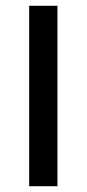

<svg xmlns="http://www.w3.org/2000/svg" viewBox="-20 -645 300 665"><path d="M81 0V-625H179V0Z"/></svg>

Font: Changa ExtraLight Medium
Style: Regular
Weight: 500
Version: Version 3.002; ttfautohint (v1.8.2)